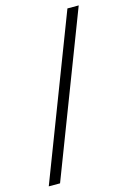

<svg xmlns="http://www.w3.org/2000/svg" viewBox="-119 -776 567 854"><g transform="rotate(-15 164.5 -349.5)"><path d="M281 -721H333L48 22H-4Z"/></g></svg>

Font: Fahkwang
Style: Regular
Weight: 400
Version: Version 1.000; ttfautohint (v1.6)